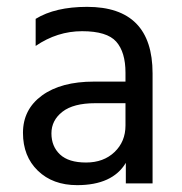

<svg xmlns="http://www.w3.org/2000/svg" viewBox="-20 -535 532 560"><path d="M205 5Q134 5 90.5 -37Q47 -79 47 -147.5Q47 -216 102.5 -256.5Q158 -297 254 -297H346V-323Q346 -383 319 -413.5Q292 -444 219.5 -444Q147 -444 84 -401V-480Q141 -515 234 -515Q425 -515 425 -321V0H347V-60Q308 5 205 5ZM346 -169V-234H258Q194 -234 162 -209Q130 -184 130 -146Q130 -108 155 -84.5Q180 -61 231 -61Q282 -61 314 -91.5Q346 -122 346 -169Z"/></svg>

Font: Hind Madurai
Style: Regular
Weight: 400
Designer: Jyotish Sonowal
Foundry: Indian Type Foundry
Version: Version 0.702;PS 1.0;hotconv 1.0.81;makeotf.lib2.5.63406